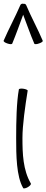

<svg xmlns="http://www.w3.org/2000/svg" viewBox="-44 -1035 258 1069"><path d="M24 -792C46 -845 65 -899 85 -953C106 -899 124 -845 147 -792C148 -788 160 -788 173 -793C186 -797 196 -804 194 -808C166 -875 130 -939 102 -1006C100 -1012 93 -1015 85 -1014C81 -1016 71 -1013 69 -1006C40 -939 5 -875 -24 -808C-25 -804 -16 -797 -3 -793C11 -788 22 -788 24 -792ZM61 -537C48 -465 46 -357 46 -267C46 -171 47 -53 85 12C87 16 99 14 111 7C123 0 130 -9 128 -13C84 -88 81 -179 81 -267C81 -338 96 -443 110 -530C111 -534 100 -539 86 -541C73 -543 61 -541 61 -537Z"/></svg>

Font: Nupuram Condensed Thin
Style: Regular
Weight: 100
Width: 3
Designer: Santhosh Thottingal (santhosh.thottingal@gmail.com)
Foundry: SMC
Version: Version 1.000